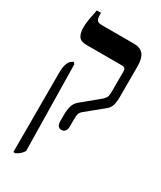

<svg xmlns="http://www.w3.org/2000/svg" viewBox="-221 -721 867 1036"><g transform="rotate(30 213.0 -203.5)"><path d="M216 7Q187 7 187 -31V-71Q187 -101 193.5 -124.5Q200 -148 219 -164L328 -254Q341 -267 344.5 -278Q348 -289 348 -314V-435Q348 -458 326 -458H103Q69 -458 55.5 -476.5Q42 -495 42 -533Q42 -556 46.5 -583Q51 -610 59 -647H85V-633Q85 -612 92.5 -602Q100 -592 121 -592H323Q361 -592 380.5 -569.5Q400 -547 400 -496V-311Q400 -274 394 -253.5Q388 -233 370 -218L267 -134Q252 -122 249 -109.5Q246 -97 246 -72V-31Q246 -14 238 -3.5Q230 7 216 7ZM51 240V-247Q51 -286 57.5 -306.5Q64 -327 76 -336L90 -345L99 -335L108 200Q98 216 87.5 224.5Q77 233 64 240Z"/></g></svg>

Font: Noto Serif Hebrew ExtraCondensed
Style: Bold
Weight: 700
Width: 2
Designer: Monotype Design Team
Foundry: Monotype Imaging Inc.
Version: Version 2.004; ttfautohint (v1.8.4.7-5d5b)